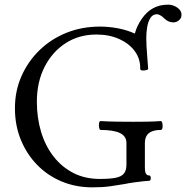

<svg xmlns="http://www.w3.org/2000/svg" viewBox="-20 -790 798 823"><path d="M375 13Q304 13 243.5 -12.5Q183 -38 138.5 -84Q94 -130 69 -191.5Q44 -253 44 -326Q44 -400 72 -463.5Q100 -527 149.5 -575Q199 -623 265 -649.5Q331 -676 408 -676Q448 -676 486.5 -668.5Q525 -661 558 -646Q566 -678 587.5 -709Q609 -740 635 -754Q663 -770 701 -770Q714 -770 727 -764.5Q740 -759 749 -749.5Q758 -740 758 -726Q758 -712 747 -703Q736 -694 723 -694Q712 -694 702 -698.5Q692 -703 683 -712Q674 -721 666 -725Q658 -729 653 -729Q635 -729 625 -713.5Q615 -698 611 -674.5Q607 -651 607 -628Q607 -613 608 -593Q609 -573 611 -549Q613 -525 615 -496Q616 -492 607 -489.5Q598 -487 589.5 -488Q581 -489 581 -495Q582 -538 557.5 -571Q533 -604 490.5 -623Q448 -642 393 -642Q319 -642 261.5 -605Q204 -568 171 -503Q138 -438 138 -354Q138 -284 156.5 -223.5Q175 -163 210.5 -118Q246 -73 295.5 -48Q345 -23 408 -23Q451 -23 476 -28Q501 -33 511.5 -46.5Q522 -60 522 -84V-177Q522 -206 494.5 -219.5Q467 -233 411 -233Q407 -233 405 -242.5Q403 -252 404.5 -261.5Q406 -271 411 -271Q446 -269 481.5 -268.5Q517 -268 552 -268Q581 -268 610.5 -268.5Q640 -269 669 -271Q674 -271 676 -261.5Q678 -252 676.5 -242.5Q675 -233 669 -233Q601 -233 601 -177V-70Q601 -38 619 -38Q624 -38 625.5 -32.5Q627 -27 625.5 -21Q624 -15 619 -15Q612 -15 594 -13Q576 -11 554 -8Q532 -5 513 -1Q477 5 455.5 8Q434 11 416.5 12Q399 13 375 13Z"/></svg>

Font: Junicode VF
Style: Regular
Weight: 400
Designer: Peter S. Baker
Version: Version 2.213